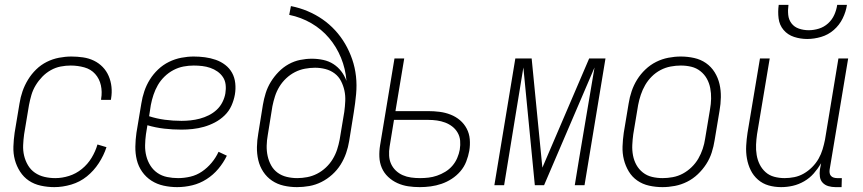

<svg xmlns="http://www.w3.org/2000/svg" viewBox="-20 -760 3540 788"><path d="M203 8Q175 8 147.5 2Q120 -4 98.5 -18.5Q77 -33 62.5 -55.5Q48 -78 41 -104Q34 -130 35 -158.5Q36 -187 40 -215L60 -335Q64 -361 72.5 -385.5Q81 -410 95 -433Q109 -456 128.5 -475Q148 -494 172 -506Q196 -518 222 -523Q248 -528 273 -528Q297 -528 321 -524.5Q345 -521 365.5 -511Q386 -501 401.5 -485Q417 -469 426 -448Q435 -427 437.5 -403.5Q440 -380 436 -356L435 -350H395V-354Q400 -383 394 -410Q388 -437 370.5 -456.5Q353 -476 326 -483.5Q299 -491 270 -491Q250 -491 229 -487Q208 -483 188.5 -472Q169 -461 153.5 -445Q138 -429 126.5 -410Q115 -391 109 -370.5Q103 -350 99 -329L79 -209Q76 -187 75 -164.5Q74 -142 79 -121Q84 -100 95 -81.5Q106 -63 123.5 -51Q141 -39 162.5 -34Q184 -29 207 -29Q235 -29 263.5 -38Q292 -47 316 -66.5Q340 -86 356 -112.5Q372 -139 380 -167L417 -156Q406 -122 385.5 -90.5Q365 -59 336.5 -36Q308 -13 272.5 -2.5Q237 8 203 8Z M707 8Q679 8 651.5 2Q624 -4 601.5 -18.5Q579 -33 563.5 -55Q548 -77 541.5 -103.5Q535 -130 535.5 -158.5Q536 -187 540 -215L560 -335Q564 -361 572.5 -386Q581 -411 595 -433.5Q609 -456 629 -475Q649 -494 673.5 -506Q698 -518 724 -523Q750 -528 775 -528Q798 -528 821 -525Q844 -522 865.5 -514.5Q887 -507 904.5 -493.5Q922 -480 932.5 -461Q943 -442 945.5 -418.5Q948 -395 944 -372Q940 -349 930 -326.5Q920 -304 902 -286.5Q884 -269 862 -257.5Q840 -246 817 -239.5Q794 -233 770.5 -230.5Q747 -228 725 -228Q689 -228 654 -232Q619 -236 585 -246L579 -209Q576 -187 575.5 -164Q575 -141 580.5 -119.5Q586 -98 597.5 -80Q609 -62 626.5 -50Q644 -38 666 -33.5Q688 -29 711 -29Q736 -29 761.5 -35Q787 -41 809 -56Q831 -71 848.5 -92Q866 -113 877 -137L911 -121Q897 -92 876 -67Q855 -42 827.5 -24.5Q800 -7 769 0.5Q738 8 707 8ZM725 -264Q743 -264 762 -266Q781 -268 800 -273Q819 -278 837 -287Q855 -296 869.5 -309.5Q884 -323 893 -341Q902 -359 905 -377Q908 -395 906 -412.5Q904 -430 895 -443.5Q886 -457 872.5 -466.5Q859 -476 843 -481.5Q827 -487 810 -489Q793 -491 775 -491Q754 -491 733 -487Q712 -483 692 -472.5Q672 -462 655.5 -446Q639 -430 628 -411Q617 -392 610 -371Q603 -350 599 -329L592 -283Q623 -273 656.5 -268.5Q690 -264 725 -264Z M1199 8Q1171 8 1144.5 2Q1118 -4 1096.5 -18.5Q1075 -33 1060.5 -55Q1046 -77 1040 -103Q1034 -129 1034.5 -156.5Q1035 -184 1040 -212L1059 -330Q1063 -354 1070.5 -378Q1078 -402 1091.5 -424Q1105 -446 1123.5 -465Q1142 -484 1164.5 -496.5Q1187 -509 1211.5 -514Q1236 -519 1260 -519Q1284 -519 1307 -514Q1330 -509 1348.5 -497Q1367 -485 1380.5 -467.5Q1394 -450 1402 -428Q1398 -478 1379.5 -523Q1361 -568 1330.5 -604Q1300 -640 1258 -664.5Q1216 -689 1167 -699L1174 -735Q1210 -728 1243 -714Q1276 -700 1304 -680.5Q1332 -661 1355.5 -635.5Q1379 -610 1396.5 -580Q1414 -550 1425.5 -516.5Q1437 -483 1441 -447Q1445 -411 1441.5 -373.5Q1438 -336 1432 -299L1413 -181Q1409 -156 1400.5 -131.5Q1392 -107 1378 -84.5Q1364 -62 1343.5 -43.5Q1323 -25 1299 -13Q1275 -1 1249.5 3.5Q1224 8 1199 8ZM1200 -29Q1220 -29 1241 -33Q1262 -37 1281.5 -47Q1301 -57 1317.5 -72.5Q1334 -88 1345.5 -107Q1357 -126 1363.5 -146Q1370 -166 1374 -187L1393 -301Q1396 -323 1397 -345.5Q1398 -368 1393.5 -388.5Q1389 -409 1379.5 -427.5Q1370 -446 1353.5 -458.5Q1337 -471 1316 -476.5Q1295 -482 1273 -482Q1253 -482 1231.5 -478Q1210 -474 1190.5 -464Q1171 -454 1154.5 -438.5Q1138 -423 1126.5 -404Q1115 -385 1108.5 -364.5Q1102 -344 1098 -324L1079 -206Q1075 -184 1074.5 -162Q1074 -140 1078.5 -119.5Q1083 -99 1093 -81Q1103 -63 1119.5 -51Q1136 -39 1157 -34Q1178 -29 1200 -29Z M1703 8Q1678 8 1655 4.5Q1632 1 1611 -8.5Q1590 -18 1573 -34Q1556 -50 1547 -71Q1538 -92 1537 -116Q1536 -140 1540 -164L1599 -520H1639L1603 -304H1737Q1761 -304 1784.5 -301Q1808 -298 1829.5 -289.5Q1851 -281 1868 -266.5Q1885 -252 1895.5 -232Q1906 -212 1908 -188.5Q1910 -165 1906 -141Q1902 -119 1893.5 -97Q1885 -75 1869.5 -57Q1854 -39 1834 -26Q1814 -13 1792 -5.5Q1770 2 1747.5 5Q1725 8 1703 8ZM1704 -29Q1721 -29 1738.5 -31Q1756 -33 1773.5 -39Q1791 -45 1807.5 -55Q1824 -65 1836.5 -79.5Q1849 -94 1856.5 -111.5Q1864 -129 1867 -146Q1870 -165 1868.5 -182.5Q1867 -200 1858.5 -215Q1850 -230 1836.5 -240.5Q1823 -251 1807 -257Q1791 -263 1773.5 -265.5Q1756 -268 1737 -268H1597L1579 -158Q1576 -140 1577 -121.5Q1578 -103 1585 -87.5Q1592 -72 1604.5 -60Q1617 -48 1633 -41Q1649 -34 1667 -31.5Q1685 -29 1704 -29Z M2009 0 2095 -520H2162L2206 -72L2398 -520H2465L2379 0H2339L2356 -104Q2372 -199 2388 -294Q2404 -389 2420 -483L2213 0H2175L2128 -483Q2112 -389 2097 -294Q2082 -199 2066 -104L2049 0Z M2699 8Q2671 8 2644 2Q2617 -4 2595.5 -19Q2574 -34 2560.5 -56.5Q2547 -79 2540.5 -105Q2534 -131 2535 -159Q2536 -187 2540 -215L2560 -335Q2564 -361 2572.5 -386Q2581 -411 2595 -433.5Q2609 -456 2629 -475Q2649 -494 2673 -506Q2697 -518 2723 -523Q2749 -528 2774 -528Q2802 -528 2829 -522Q2856 -516 2877.5 -501Q2899 -486 2913 -463.5Q2927 -441 2933 -415Q2939 -389 2938.5 -361Q2938 -333 2933 -305L2913 -185Q2909 -159 2901 -134Q2893 -109 2878.5 -86.5Q2864 -64 2844 -45Q2824 -26 2800 -14Q2776 -2 2750 3Q2724 8 2699 8ZM2700 -29Q2720 -29 2741.5 -33Q2763 -37 2782.5 -47.5Q2802 -58 2818.5 -74Q2835 -90 2846 -109Q2857 -128 2864 -149Q2871 -170 2874 -191L2894 -311Q2898 -333 2898.5 -355Q2899 -377 2895 -398Q2891 -419 2881 -437Q2871 -455 2854.5 -468Q2838 -481 2817.5 -486Q2797 -491 2774 -491Q2754 -491 2732.5 -487Q2711 -483 2691 -472.5Q2671 -462 2655 -446Q2639 -430 2628 -411Q2617 -392 2610 -371Q2603 -350 2599 -329L2579 -209Q2576 -187 2575 -165Q2574 -143 2578 -122Q2582 -101 2592 -83Q2602 -65 2618.5 -52Q2635 -39 2656 -34Q2677 -29 2700 -29Z M3186 8Q3159 8 3134.5 1Q3110 -6 3091 -22.5Q3072 -39 3061 -61.5Q3050 -84 3045.5 -109.5Q3041 -135 3042.5 -162Q3044 -189 3048 -215L3099 -520H3139L3087 -209Q3084 -188 3083 -166.5Q3082 -145 3085.5 -124Q3089 -103 3098 -85Q3107 -67 3122 -53.5Q3137 -40 3157.5 -34.5Q3178 -29 3200 -29Q3220 -29 3240 -33Q3260 -37 3278.5 -47.5Q3297 -58 3313 -74Q3329 -90 3339.5 -108.5Q3350 -127 3356 -147Q3362 -167 3366 -187L3421 -520H3461L3385 -64Q3384 -57 3385 -50Q3386 -43 3390.5 -38Q3395 -33 3402 -31Q3409 -29 3416 -29H3435L3434 8H3409Q3394 8 3380 4Q3366 0 3356.5 -10Q3347 -20 3345 -34.5Q3343 -49 3345 -64L3350 -90Q3337 -68 3320 -48.5Q3303 -29 3280.5 -16Q3258 -3 3234 2.5Q3210 8 3186 8ZM3293 -600Q3265 -600 3239 -608.5Q3213 -617 3196 -637Q3179 -657 3175.5 -684.5Q3172 -712 3176 -740H3216Q3213 -719 3215 -699Q3217 -679 3228.5 -664Q3240 -649 3259 -642.5Q3278 -636 3299 -636Q3320 -636 3341 -642.5Q3362 -649 3378.5 -664Q3395 -679 3404 -699Q3413 -719 3416 -740H3456Q3452 -712 3438.5 -684.5Q3425 -657 3402 -637Q3379 -617 3350 -608.5Q3321 -600 3293 -600Z"/></svg>

Font: Iosevka Extralight
Style: Italic
Weight: 200
Italic angle: -9°
Monospace: yes
Designer: Belleve Invis
Foundry: Belleve Invis
Version: Version 32.5.0; ttfautohint (v1.8.4)